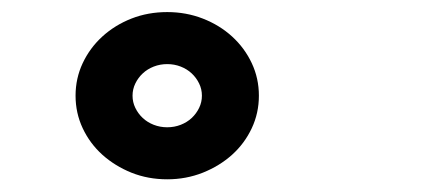

<svg xmlns="http://www.w3.org/2000/svg" viewBox="-20 -778 690 310"><path d="M250 -758.5Q280.5 -758.5 307.5 -748Q334.5 -737.5 354.8 -719Q375 -700.5 386.5 -676Q398 -651.5 398 -623.5Q398 -595.5 386.5 -571Q375 -546.5 354.8 -528.2Q334.5 -510 307.5 -499.2Q280.5 -488.5 250 -488.5Q219 -488.5 192.2 -499.2Q165.5 -510 145.2 -528.2Q125 -546.5 113.5 -571Q102 -595.5 102 -623.5Q102 -651.5 113.5 -676Q125 -700.5 145.2 -719Q165.5 -737.5 192.2 -748Q219 -758.5 250 -758.5ZM250 -572.5Q261.5 -572.5 271.8 -576.5Q282 -580.5 289.5 -587.5Q297 -594.5 301.5 -603.8Q306 -613 306 -623.5Q306 -634 301.5 -643.2Q297 -652.5 289.5 -659.5Q282 -666.5 271.8 -670.5Q261.5 -674.5 250 -674.5Q238.5 -674.5 228.2 -670.5Q218 -666.5 210.5 -659.5Q203 -652.5 198.5 -643.2Q194 -634 194 -623.5Q194 -613 198.5 -603.8Q203 -594.5 210.5 -587.5Q218 -580.5 228.2 -576.5Q238.5 -572.5 250 -572.5Z"/></svg>

Font: B612 Mono
Style: Bold
Weight: 700
Version: Version 1.005